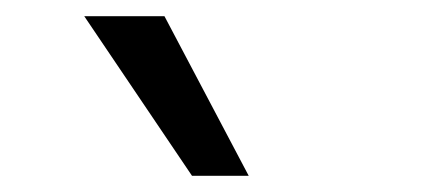

<svg xmlns="http://www.w3.org/2000/svg" viewBox="-20 -777 540 237"><path d="M217 -560 84 -757H183L287 -560Z"/></svg>

Font: Nunito Sans 8pt
Style: Regular
Weight: 400
Version: Version 3.101;gftools[0.9.27]